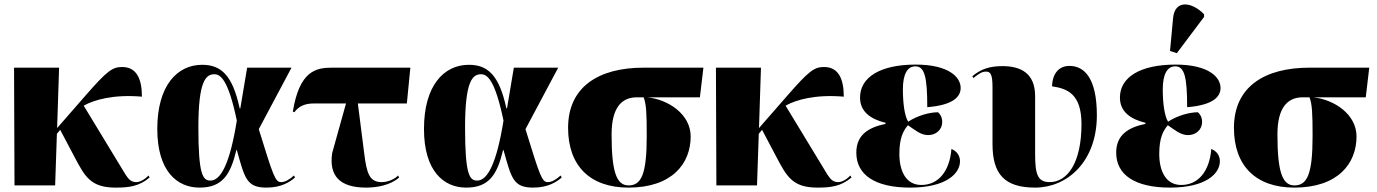

<svg xmlns="http://www.w3.org/2000/svg" viewBox="-20 -844 6266 874"><path d="M46 0H231L239 -235L254 -253L320 -128C367 -39 394 10 506 10C565 10 613 5 661 -36L656 -45C635 -24 616 -15 600 -15C579 -15 566 -26 551 -50L361 -363C409 -390 497 -415 626 -404C626 -483 603 -539 536 -539C492 -539 468 -522 371 -411L240 -261L249 -536H44Z M888 10C992 10 1029 -48 1056 -161H1058C1094 -33 1102 10 1193 10C1261 10 1300 -16 1323 -36L1318 -45C1297 -26 1277 -15 1260 -15C1233 -15 1225 -39 1158 -256L1307 -536H1105L1074 -351H1071C1038 -504 985 -549 900 -549C787 -549 696 -455 696 -257C696 -65 786 10 888 10ZM938 -22C903 -22 883 -49 883 -264C883 -476 917 -506 956 -506C983 -506 1019 -483 1058 -295C1027 -102 986 -22 938 -22Z M1320 -333C1340 -361 1369 -373 1408 -373H1555L1492 -147C1477 -44 1526 10 1647 10C1694 10 1756 0 1797 -36L1792 -45C1779 -31 1750 -15 1717 -15C1661 -15 1649 -57 1638 -145L1609 -373H1832L1848 -536H1491C1418 -536 1343 -521 1313 -336Z M2102 10C2206 10 2243 -48 2270 -161H2272C2308 -33 2316 10 2407 10C2475 10 2514 -16 2537 -36L2532 -45C2511 -26 2491 -15 2474 -15C2447 -15 2439 -39 2372 -256L2521 -536H2319L2288 -351H2285C2252 -504 2199 -549 2114 -549C2001 -549 1910 -455 1910 -257C1910 -65 2000 10 2102 10ZM2152 -22C2117 -22 2097 -49 2097 -264C2097 -476 2131 -506 2170 -506C2197 -506 2233 -483 2272 -295C2241 -102 2200 -22 2152 -22Z M2841 10C3039 10 3124 -99 3124 -223C3124 -324 3022 -391 2927 -401H3166L3182 -536H2910C2704 -536 2566 -448 2566 -262C2566 -90 2665 10 2841 10ZM2841 0C2785 0 2764 -66 2764 -232C2764 -353 2809 -401 2879 -401H2910C2922 -369 2924 -330 2924 -225C2924 -49 2899 0 2841 0Z M3241 0H3426L3434 -235L3449 -253L3515 -128C3562 -39 3589 10 3701 10C3760 10 3808 5 3856 -36L3851 -45C3830 -24 3811 -15 3795 -15C3774 -15 3761 -26 3746 -50L3556 -363C3604 -390 3692 -415 3821 -404C3821 -483 3798 -539 3731 -539C3687 -539 3663 -522 3566 -411L3435 -261L3444 -536H3239Z M4123 10C4287 10 4350 -54 4350 -110C4350 -133 4338 -155 4311 -166C4303 -66 4253 -2 4174 -2C4103 -2 4074 -67 4074 -143C4074 -215 4091 -248 4113 -274C4143 -254 4170 -229 4205 -229C4242 -229 4269 -255 4269 -288C4269 -310 4261 -323 4250 -333C4210 -333 4155 -317 4114 -290C4098 -316 4090 -373 4090 -437C4090 -506 4110 -542 4147 -542C4189 -542 4201 -493 4201 -356C4322 -366 4353 -405 4353 -444C4353 -492 4300 -550 4148 -550C3988 -550 3895 -493 3895 -400C3895 -336 3942 -302 4011 -285V-280C3932 -264 3878 -229 3878 -149C3878 -49 3962 10 4123 10Z M4692 10C4838 10 4973 -108 4973 -319C4973 -490 4915 -544 4848 -544C4806 -544 4771 -516 4769 -451C4838 -441 4903 -417 4903 -279C4903 -101 4838 -15 4758 -15C4702 -15 4692 -53 4692 -144V-406C4692 -513 4624 -543 4543 -543C4484 -543 4444 -529 4406 -497L4411 -489C4441 -513 4453 -518 4469 -518C4490 -518 4498 -503 4498 -446V-188C4498 -52 4552 10 4692 10Z M5337 -602 5461 -767V-779C5406 -836 5328 -847 5320 -762L5306 -612ZM5306 10C5470 10 5533 -54 5533 -110C5533 -133 5521 -155 5494 -166C5486 -66 5436 -2 5357 -2C5286 -2 5257 -67 5257 -143C5257 -215 5274 -248 5296 -274C5326 -254 5353 -229 5388 -229C5425 -229 5452 -255 5452 -288C5452 -310 5444 -323 5433 -333C5393 -333 5338 -317 5297 -290C5281 -316 5273 -373 5273 -437C5273 -506 5293 -542 5330 -542C5372 -542 5384 -493 5384 -356C5505 -366 5536 -405 5536 -444C5536 -492 5483 -550 5331 -550C5171 -550 5078 -493 5078 -400C5078 -336 5125 -302 5194 -285V-280C5115 -264 5061 -229 5061 -149C5061 -49 5145 10 5306 10Z M5872 10C6070 10 6155 -99 6155 -223C6155 -324 6053 -391 5958 -401H6197L6213 -536H5941C5735 -536 5597 -448 5597 -262C5597 -90 5696 10 5872 10ZM5872 0C5816 0 5795 -66 5795 -232C5795 -353 5840 -401 5910 -401H5941C5953 -369 5955 -330 5955 -225C5955 -49 5930 0 5872 0Z"/></svg>

Font: Noto Serif Display Black
Style: Regular
Weight: 900
Designer: Monotype Design Team
Foundry: Monotype Imaging Inc.
Version: Version 2.009